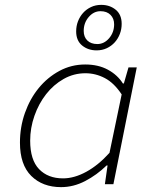

<svg xmlns="http://www.w3.org/2000/svg" viewBox="-20 -757 640 789"><path d="M231 12Q155 12 108.5 -34Q62 -80 62 -171Q62 -235 82.5 -293Q103 -351 139 -395Q175 -439 224 -465.5Q273 -492 330 -492Q384 -492 423.5 -470.5Q463 -449 485 -414H489L508 -480H542L446 0H411L422 -77H418Q378 -38 330 -13Q282 12 231 12ZM239 -24Q285 -24 334.5 -51Q384 -78 430 -129L480 -369Q449 -416 411 -436Q373 -456 331 -456Q283 -456 241.5 -432.5Q200 -409 169.5 -370Q139 -331 121.5 -281Q104 -231 104 -179Q104 -100 140.5 -62Q177 -24 239 -24ZM377 -550Q342 -550 317.5 -570Q293 -590 293 -628Q293 -650 300.5 -669.5Q308 -689 321.5 -704Q335 -719 354 -728Q373 -737 396 -737Q431 -737 455.5 -717Q480 -697 480 -659Q480 -637 472.5 -617.5Q465 -598 451.5 -583Q438 -568 419 -559Q400 -550 377 -550ZM380 -576Q408 -576 428.5 -600Q449 -624 449 -657Q449 -681 434 -696Q419 -711 393 -711Q365 -711 344.5 -687Q324 -663 324 -630Q324 -605 339 -590.5Q354 -576 380 -576Z"/></svg>

Font: Source Code Pro Light
Style: Italic
Weight: 300
Italic angle: -11°
Monospace: yes
Designer: Paul D. Hunt, Teo Tuominen
Foundry: Adobe Systems Incorporated
Version: Version 1.050;PS 1.000;hotconv 16.6.51;makeotf.lib2.5.65220